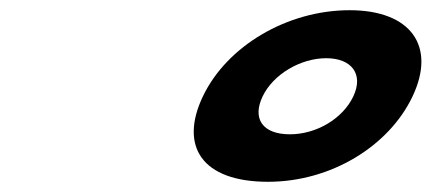

<svg xmlns="http://www.w3.org/2000/svg" viewBox="-20 -860 845 376"><path d="M377.2 -671C331.1 -574 374.8 -504 504.9 -504C628.4 -504 741.7 -574 787.8 -671C834.9 -770 784.2 -840 664.7 -840C542.6 -840 424.3 -770 377.2 -671ZM494.2 -671C515.1 -715 569.2 -746 618.8 -746C668.4 -746 692.7 -715 671.8 -671C651.4 -628 600 -597 547.9 -597C493.5 -597 473.8 -628 494.2 -671Z"/></svg>

Font: Hussar
Style: BdSuprExtOblFive
Weight: 700
Foundry: Cannot Into Space Fonts
Version: Version 2.00